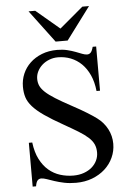

<svg xmlns="http://www.w3.org/2000/svg" viewBox="-60 -933 676 993"><g transform="rotate(-5 278.0 -436.5)"><path d="M503.4 -168.9Q503.4 -131.3 488 -97.7Q472.7 -64 444.8 -38.8Q417 -13.7 378.7 1Q340.3 15.6 294.4 15.6Q260.7 15.6 232.9 9.8Q205.1 3.9 183.1 -3.4Q161.1 -10.7 144.5 -16.6Q127.9 -22.5 116.2 -22.5Q104.5 -22.5 97.2 -14.2Q89.8 -5.9 86.4 15.6H68.8V-211.9H86.4Q92.8 -160.6 111.1 -124.8Q129.4 -88.9 156 -66.2Q182.6 -43.5 215.6 -33.2Q248.5 -22.9 283.7 -22.9Q314 -22.9 338.6 -31.7Q363.3 -40.5 380.4 -55.4Q397.5 -70.3 406.7 -89.8Q416 -109.4 416 -131.3Q416 -155.8 407.5 -174.3Q398.9 -192.9 379.9 -210.2Q360.8 -227.5 330.3 -246.3Q299.8 -265.1 256.3 -289.6Q197.3 -322.8 159.7 -348.9Q122.1 -375 100.6 -399.2Q79.1 -423.3 71.3 -448Q63.5 -472.7 63.5 -503.4Q63.5 -538.6 76.9 -570.1Q90.3 -601.6 115.5 -625.5Q140.6 -649.4 176.3 -663.6Q211.9 -677.7 256.3 -677.7Q285.2 -677.7 308.8 -671.9Q332.5 -666 351.1 -658.9Q369.6 -651.9 384 -646.2Q398.4 -640.6 409.2 -640.6Q420.4 -640.6 428 -648.7Q435.5 -656.7 440.9 -677.7H459V-448.2H440.9Q436 -495.1 419.9 -530.8Q403.8 -566.4 379.2 -590.6Q354.5 -614.7 323.2 -627Q292 -639.2 256.8 -639.2Q232.9 -639.2 211.7 -630.9Q190.4 -622.6 174.8 -608.6Q159.2 -594.7 149.9 -576.2Q140.6 -557.6 140.6 -537.1Q140.6 -517.6 147.9 -501.2Q155.3 -484.9 173.8 -467.5Q192.4 -450.2 224.4 -430.2Q256.3 -410.2 305.2 -383.8Q352.5 -358.4 383.5 -339.1Q414.6 -319.8 432.1 -306.6Q465.8 -281.7 484.6 -245.8Q503.4 -210 503.4 -168.9ZM314.9 -721.2H252.4L126.5 -889.2H161.1L283.2 -786.1L405.8 -889.2H440.4Z"/></g></svg>

Font: Doulos SIL APac
Style: Regular
Weight: 400
Designer: Walt Agee, Victor Gaultney, Peter Martin, Debbi Hosken, Becca Hirsbrunner
Foundry: SIL International
Version: Version 5.000